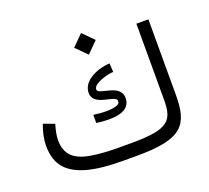

<svg xmlns="http://www.w3.org/2000/svg" viewBox="-122 -873 1120 1027"><g transform="rotate(-20 438.0 -359.5)"><path d="M372.6 -657.7 434.1 -596.2 495.6 -657.7 434.1 -719.2ZM414.1 -74.2C353 -74.2 300.8 -78.1 257.3 -85.4C169.9 -100.1 122.6 -138.7 122.6 -222.7C122.6 -250.5 130.4 -282.2 138.7 -310.1L76.2 -333.5C62 -295.9 52.2 -256.3 52.2 -214.8C52.2 -159.7 66.4 -116.7 94.7 -85.4C150.9 -22.9 260.3 0 414.1 0H493.7C751 0 797.9 -65.4 797.9 -234.9V-665H729.5V-233.4C729.5 -116.2 701.7 -74.2 491.2 -74.2ZM346.2 -239.3C370.1 -235.8 394 -233.9 418 -233.9C480.5 -233.9 539.6 -249.5 539.6 -312C539.6 -327.6 534.7 -340.8 524.9 -351.1C491.7 -388.2 407.2 -381.3 407.2 -407.2C407.2 -417.5 414.1 -427.2 428.2 -436C442.4 -444.3 458.5 -451.2 477.1 -456.5C495.1 -461.9 511.2 -464.4 524.9 -464.8L522 -514.6C466.3 -513.2 362.8 -479.5 362.8 -403.8C362.8 -324.7 496.6 -347.2 496.6 -310.1C496.6 -297.9 488.8 -290 472.7 -286.1C456.5 -281.7 439 -279.8 419.4 -279.8C392.1 -279.8 363.8 -283.2 346.2 -285.6Z"/></g></svg>

Font: Vazirmatn Light
Style: Regular
Weight: 300
Designer: Saber Rastikerdar
Foundry: Saber Rastikerdar
Version: Version 33.003